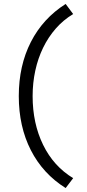

<svg xmlns="http://www.w3.org/2000/svg" viewBox="-20 -732 441 971"><path d="M75 -246Q75 -400 136 -519.5Q197 -639 312 -712Q322 -699 331 -686.5Q340 -674 350 -661Q300 -631 262 -587.5Q224 -544 198 -490.5Q172 -437 158.5 -375Q145 -313 145 -246Q145 -108 198 0.5Q251 109 350 169Q340 182 331 194Q322 206 312 219Q197 147 136 27.5Q75 -92 75 -246Z"/></svg>

Font: Rosa Sans Light
Style: Regular
Weight: 300
Designer: Pentagram / MCKL
Foundry: Pentagram / MCKL
Version: Version 1.005;September 16, 2019;FontCreator 11.5.0.2425 64-